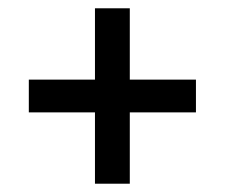

<svg xmlns="http://www.w3.org/2000/svg" viewBox="-20 -542 542 463"><path d="M293 -99H209V-522H293ZM49.5 -271V-350H452.5V-271Z"/></svg>

Font: Anek Telugu Medium
Style: Regular
Weight: 500
Designer: Omkar Bhoir (Telugu), Yesha Goshar (Latin)
Foundry: Ek Type
Version: Version 1.003